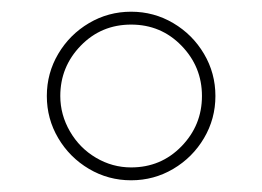

<svg xmlns="http://www.w3.org/2000/svg" viewBox="-20 -747 448 328"><path d="M60 -583Q60 -622 79.5 -655Q99 -688 132 -707.5Q165 -727 204 -727Q243 -727 276 -707.5Q309 -688 328.5 -655Q348 -622 348 -583Q348 -544 328.5 -511Q309 -478 276 -458.5Q243 -439 204 -439Q165 -439 132 -458.5Q99 -478 79.5 -511Q60 -544 60 -583ZM325 -583Q325 -633 290 -669Q255 -705 204 -705Q153 -705 118 -669Q83 -633 83 -583Q83 -551 99.5 -522.5Q116 -494 144 -477.5Q172 -461 204 -461Q255 -461 290 -497Q325 -533 325 -583Z"/></svg>

Font: Prompt Thin
Style: Regular
Weight: 250
Designer: Katatrad Team
Foundry: CadsonDemak
Version: Version 1.001